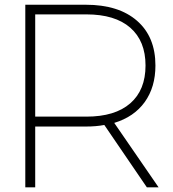

<svg xmlns="http://www.w3.org/2000/svg" viewBox="-20 -798 736 818"><path d="M345.6 -258.9H130V0H87.8V-777.8H345.6Q485.6 -777.8 563.9 -709.4Q642.2 -641.1 642.2 -518.9Q642.2 -426.7 596.7 -363.3Q551.1 -300 466.7 -274.4L655.6 0H605.6L424.4 -265.6Q390 -258.9 345.6 -258.9ZM600 -518.9Q600 -623.3 535 -680Q470 -736.7 347.8 -736.7H130V-301.1H347.8Q470 -301.1 535 -357.8Q600 -414.4 600 -518.9Z"/></svg>

Font: Paperlogy 2 ExtraLight
Style: Regular
Weight: 250
Designer: redesigned by Lee Juim, glyphs from Gmarket Sans & Montserrat
Foundry: PT&
Version: Version 1.001